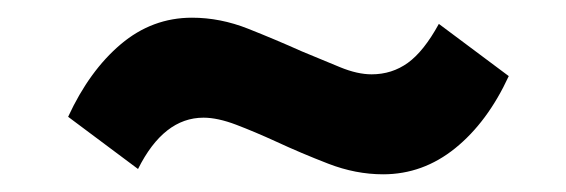

<svg xmlns="http://www.w3.org/2000/svg" viewBox="-20 -396 640 217"><path d="M413 -199Q382 -199 351 -211Q320 -223 292 -236Q268 -247 247 -255Q226 -263 210 -263Q165 -263 136 -205L57 -264Q81 -316 116.5 -346Q152 -376 197 -376Q229 -376 260.5 -363.5Q292 -351 321 -338Q345 -328 364.5 -320Q384 -312 400 -312Q423 -312 441 -325Q459 -338 476 -369L555 -310Q531 -258 494.5 -228.5Q458 -199 413 -199Z"/></svg>

Font: Winston ExtraBold
Style: Italic
Weight: 800
Italic angle: -9°
Designer: Original fonts by Vernon Adams / Changes by Cristiano Sobral
Foundry: Original fonts by Vernon Adams / Changes by Cristiano Sobral
Version: Version 2.503;July 17, 2020;FontCreator 13.0.0.2655 64-bit